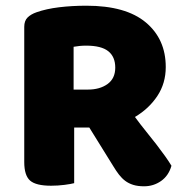

<svg xmlns="http://www.w3.org/2000/svg" viewBox="-20 -643 649 673"><path d="M561 -408Q561 -351 531.5 -306.5Q502 -262 453 -233Q472 -207 491.5 -183Q511 -159 528 -137Q545 -115 558.5 -96Q572 -77 581 -62Q571 -27 544.5 -8.5Q518 10 485 10Q463 10 447 5Q431 0 419 -9Q407 -18 397 -31Q387 -44 378 -59L293 -196H240V-1Q229 2 206 5Q183 8 159 8Q106 8 85.5 -10Q65 -28 65 -75V-549Q65 -570 76.5 -581.5Q88 -593 108 -600Q142 -612 187 -617.5Q232 -623 283 -623Q421 -623 491 -564.5Q561 -506 561 -408ZM288 -329Q330 -329 357 -348.5Q384 -368 384 -406Q384 -444 359.5 -463.5Q335 -483 282 -483Q270 -483 259.5 -482Q249 -481 238 -479V-329Z"/></svg>

Font: Baloo Chettan 2 ExtraBold
Style: Regular
Weight: 800
Designer: Maithili Shingre, Unnati Kotecha and Ek Type
Foundry: Ek Type
Version: Version 1.640;hotconv 1.0.111;makeotfexe 2.5.65597; ttfautoh